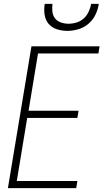

<svg xmlns="http://www.w3.org/2000/svg" viewBox="-20 -975 540 995"><path d="M21 0 143 -735H496L490 -698H177L128 -401H387L381 -364H121L67 -37H381L375 0ZM329 -815Q301 -815 274.5 -823.5Q248 -832 231.5 -852Q215 -872 211 -899.5Q207 -927 212 -955H252Q249 -935 251.5 -914.5Q254 -894 265.5 -879.5Q277 -865 296 -858.5Q315 -852 335 -852Q356 -852 377 -858.5Q398 -865 414 -879.5Q430 -894 439.5 -914.5Q449 -935 452 -955H492Q488 -927 475 -899.5Q462 -872 438.5 -852Q415 -832 386 -823.5Q357 -815 329 -815Z"/></svg>

Font: Iosevka SS04 XLt Obl
Style: Regular
Weight: 200
Italic angle: -9°
Monospace: yes
Designer: Belleve Invis
Foundry: Belleve Invis
Version: Version 19.0.0; ttfautohint (v1.8.4)